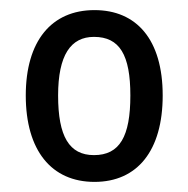

<svg xmlns="http://www.w3.org/2000/svg" viewBox="-20 -742 373 380"><path d="M302 -553C302 -664 250 -722 167 -722C82 -722 31 -661 31 -553C31 -444 82 -382 167 -382C252 -382 302 -444 302 -553ZM95 -553C95 -633 120 -669 166 -669C217 -669 238 -633 238 -553C238 -472 217 -435 166 -435C117 -435 95 -472 95 -553Z"/></svg>

Font: Noto Sans Khmer Condensed
Style: Regular
Weight: 400
Width: 3
Designer: Danh Hong and the Monotype Design Team
Foundry: Monotype Imaging Inc.
Version: Version 2.004